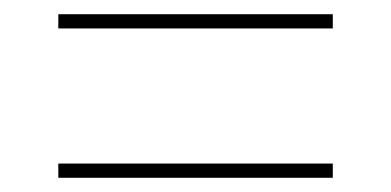

<svg xmlns="http://www.w3.org/2000/svg" viewBox="-20 -492 550 270"><path d="M62 -452H448V-472H62ZM62 -242H448V-262H62Z"/></svg>

Font: Noto Serif Display SemiCondensed SemiBold
Style: Regular
Weight: 600
Width: 4
Designer: Monotype Design Team
Foundry: Monotype Imaging Inc.
Version: Version 2.009